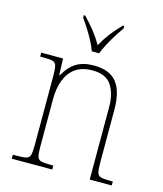

<svg xmlns="http://www.w3.org/2000/svg" viewBox="-114 -850 792 935"><g transform="rotate(15 282.0 -383.0)"><path d="M34 0V-20H52Q86 -20 101.5 -24Q117 -28 121 -44Q125 -60 125 -95V-442Q125 -476 121 -492Q117 -508 102.5 -512Q88 -516 58 -516H39V-536H149L152 -453H155Q181 -500 216 -521Q251 -542 303 -542Q383 -542 419 -497Q455 -452 455 -359V-95Q455 -60 459 -44Q463 -28 478.5 -24Q494 -20 527 -20H538V0H427V-365Q427 -432 399.5 -474.5Q372 -517 304 -517Q250 -517 217 -493Q184 -469 168.5 -427.5Q153 -386 153 -334V-95Q153 -60 157 -44Q161 -28 176.5 -24Q192 -20 226 -20H238V0ZM275 -606Q267 -629 253 -655.5Q239 -682 222.5 -708Q206 -734 192 -753V-766H199Q232 -731 253 -704.5Q274 -678 295 -642Q315 -678 335 -704.5Q355 -731 389 -766H396V-753Q382 -734 365.5 -708Q349 -682 335 -655.5Q321 -629 312 -606Z"/></g></svg>

Font: Noto Serif Georgian SemiCondensed Thin
Style: Regular
Weight: 100
Width: 4
Designer: Monotype Design Team, Akaki Razmadze
Foundry: Google LLC
Version: Version 2.003; ttfautohint (v1.8.4.7-5d5b)